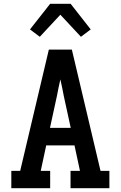

<svg xmlns="http://www.w3.org/2000/svg" viewBox="-20 -998 640 1018"><path d="M40 0V-92H87L239 -735H361L513 -92H560V0H354V-92H404L375 -227H225L196 -92H246V0ZM245 -320H355L318 -490Q314 -512 309.5 -533.5Q305 -555 300 -577Q295 -555 290.5 -533.5Q286 -512 282 -490ZM191 -803 139 -842 246 -978H354L356 -976L461 -842L409 -803L300 -920Z"/></svg>

Font: Iosevka Etoile Semibold
Style: Regular
Weight: 600
Designer: Belleve Invis
Foundry: Belleve Invis
Version: Version 22.1.2; ttfautohint (v1.8.4)